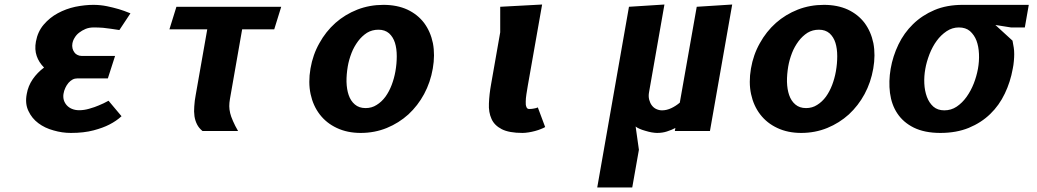

<svg xmlns="http://www.w3.org/2000/svg" viewBox="-20 -580 4590 850"><path d="M489.5 -332.5H340.5Q331 -332.5 322.5 -337Q314.5 -340.5 309 -348.5Q303 -357 301 -366Q298.5 -377 300.5 -387.5Q303 -401.5 310.5 -413Q318 -426 330.5 -435.5Q342.5 -445 359 -452Q375 -458.5 395 -458.5Q416 -458.5 436 -457Q456 -455 472 -452.5Q487.5 -450.5 508.5 -447L557.5 -521Q528 -533 506 -539.5Q480 -547 453.5 -552.5Q424 -558.5 393.5 -558.5Q356 -558.5 313.5 -550Q272 -541 236 -521.5Q200.5 -502.5 173.5 -471Q147 -440 139 -396Q132.5 -361 142.5 -332Q152 -304 175 -281Q145 -258.5 125 -229.5Q104.5 -199.5 98.5 -164.5Q90 -121 106 -88.5Q121 -56 150 -34.5Q178.5 -13 217.5 -2.5Q255 8.5 294 8.5Q351.5 8.5 394.5 -3Q436 -14 464 -28.5Q495.5 -44.5 518 -65.5L460.5 -134Q438 -121.5 416.5 -113Q401 -106 374.5 -98.5Q352 -92 330.5 -92Q313 -92 298.5 -98Q285 -103.5 275.5 -114Q266.5 -124 262.5 -137Q259 -150 261 -164Q263 -178 269.5 -191.5Q274 -202 283.5 -213.5Q292 -223 301.5 -228Q311 -233 323 -233H457.5Z M1052 -450H1194L1225 -550H761L730 -450H897.5L846.5 -160Q841.5 -134.5 840 -108.5Q838 -86.5 841 -65Q844 -45.5 852.5 -29Q860.5 -13 876.5 0H1034Q1020.5 -23 1011.5 -44Q1002 -65.5 999 -79Q995 -96 995 -110Q995 -125 998 -142Z M1577 8.5Q1638.5 8.5 1692.5 -13.5Q1746 -35.5 1788 -73.5Q1830 -112.5 1857.5 -163.5Q1885.5 -215.5 1896 -276.5Q1906.5 -336.5 1896.5 -389Q1886 -440 1857.5 -478.5Q1829 -516 1783.5 -537.5Q1737.5 -558.5 1677.5 -558.5Q1616 -558.5 1562 -537.5Q1507.5 -516 1465 -478.5Q1422 -440 1394 -389Q1365 -338 1354.5 -276.5Q1344 -215 1355 -163.5Q1366 -112 1395.5 -73.5Q1425 -35 1471 -13.5Q1517.5 8.5 1577 8.5ZM1730.5 -264Q1725 -233 1714 -204Q1703 -175 1686.5 -152Q1669.5 -129 1647.5 -115.5Q1626 -101.5 1598.5 -101.5Q1569.5 -101.5 1551 -117.5Q1532.5 -133 1523.5 -159.5Q1515 -184 1514 -218Q1513.5 -249.5 1519.5 -285.5Q1524.5 -315 1536.5 -346Q1547 -373 1565.5 -398Q1582.5 -420.5 1605 -435Q1627.5 -448.5 1655.5 -448.5Q1684 -448.5 1702.5 -432.5Q1720.5 -416 1728.5 -390.5Q1736.5 -365 1736.5 -331Q1736.5 -298 1730.5 -264Z M2194.5 -437 2154 -206.5Q2146 -162.5 2144.5 -122Q2142.5 -83 2156 -53.5Q2168.5 -25 2201.5 -8Q2234 8.5 2293.5 8.5Q2304.5 8.5 2320.5 6Q2333.5 4 2348.5 0Q2365 -4.5 2374 -8.5Q2386 -13 2393.5 -17.5L2361 -104.5Q2354 -101 2343.5 -99.5Q2335 -97.5 2322.5 -97.5Q2313.5 -97.5 2310.5 -106.5Q2306.5 -115.5 2307.5 -130Q2307.5 -144 2310.5 -163Q2313 -181.5 2316.5 -200L2380 -560L2194.5 -550Z M2970 -13.5 2967.5 0H3123L3221.5 -560L3064.5 -550L2989.5 -125.5Q2971.5 -110.5 2952.5 -101.5Q2931.5 -91.5 2911 -91.5Q2898 -91.5 2886 -97Q2874.5 -102 2866 -113Q2858 -123.5 2854 -138.5Q2850 -154.5 2853.5 -172.5L2921.5 -560L2764.5 -550L2624 250H2779L2808.5 83L2794 -20Q2798.5 -15.5 2811 -10Q2822 -5 2836.5 -1Q2853 4 2864.5 6Q2880.5 8.5 2888.5 8.5Q2913 8.5 2932.5 2Q2953.5 -4.5 2970 -13.5Z M3527 8.5Q3588.5 8.5 3642.5 -13.5Q3696 -35.5 3738 -73.5Q3780 -112.5 3807.5 -163.5Q3835.5 -215.5 3846 -276.5Q3856.5 -336.5 3846.5 -389Q3836 -440 3807.5 -478.5Q3779 -516 3733.5 -537.5Q3687.5 -558.5 3627.5 -558.5Q3566 -558.5 3512 -537.5Q3457.5 -516 3415 -478.5Q3372 -440 3344 -389Q3315 -338 3304.5 -276.5Q3294 -215 3305 -163.5Q3316 -112 3345.5 -73.5Q3375 -35 3421 -13.5Q3467.5 8.5 3527 8.5ZM3680.5 -264Q3675 -233 3664 -204Q3653 -175 3636.5 -152Q3619.5 -129 3597.5 -115.5Q3576 -101.5 3548.5 -101.5Q3519.5 -101.5 3501 -117.5Q3482.5 -133 3473.5 -159.5Q3465 -184 3464 -218Q3463.5 -249.5 3469.5 -285.5Q3474.5 -315 3486.5 -346Q3497 -373 3515.5 -398Q3532.5 -420.5 3555 -435Q3577.5 -448.5 3605.5 -448.5Q3634 -448.5 3652.5 -432.5Q3670.5 -416 3678.5 -390.5Q3686.5 -365 3686.5 -331Q3686.5 -298 3680.5 -264Z M3920 -168.5Q3927 -116 3952.5 -78Q3979 -38 4025.5 -15Q4073.5 8.5 4143 8.5Q4214 8.5 4269 -14Q4324.5 -37 4364 -75.5Q4403.5 -113.5 4428.5 -166Q4453 -217 4463.5 -275.5Q4467 -292 4468.5 -310Q4470 -326 4470 -340Q4470 -356.5 4468 -369Q4464.5 -390 4462.5 -400L4386.5 -469.5L4455.5 -458.5H4517L4534.5 -558.5H4242.5Q4171 -558.5 4117 -535.5Q4062.5 -512.5 4022 -473Q3982 -434 3957.5 -383Q3932.5 -331 3923 -275.5Q3913.5 -220 3920 -168.5ZM4076.5 -275.5Q4081.5 -305 4095 -340.5Q4108.5 -374.5 4127 -399.5Q4145 -424.5 4171 -442Q4196 -458.5 4225 -458.5Q4255 -458.5 4274 -442.5Q4293.5 -425 4303 -400Q4312.5 -374.5 4314 -341.5Q4315.5 -308.5 4309.5 -275.5Q4303 -241 4291 -210.5Q4278.5 -178.5 4259 -151Q4240 -124.5 4215.5 -108Q4191 -91.5 4160.5 -91.5Q4131 -91.5 4112 -108Q4093.5 -124.5 4083.5 -151Q4073.5 -178 4072 -210.5Q4070.5 -243 4076.5 -275.5Z"/></svg>

Font: B612
Style: Regular
Weight: 700
Italic angle: -10°
Designer: Nicolas Chauveau, Thomas Paillot, Jonathan Favre-Lamarine, Jean-Luc Vinot
Foundry: AIRBUS
Version: Version 1.008